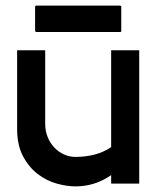

<svg xmlns="http://www.w3.org/2000/svg" viewBox="-20 -654 565 684"><path d="M412 -543 410 -540H110Q105 -540 105 -547V-631L108 -634H408L412 -632ZM476 0H376V-30Q318 10 249 10Q218 10 182 0Q146 -10 114.5 -34Q83 -58 62 -97.5Q41 -137 41 -195V-475H141V-213Q141 -188 149.5 -166.5Q158 -145 173 -129Q188 -113 207.5 -104Q227 -95 249 -95Q285 -95 317.5 -103.5Q350 -112 376 -130V-475H476Z"/></svg>

Font: Railway
Style: Regular
Weight: 400
Version: 1.000